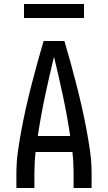

<svg xmlns="http://www.w3.org/2000/svg" viewBox="-20 -940 540 960"><path d="M62 0V-74Q62 -130 70 -186Q78 -242 88.5 -297.5Q99 -353 111.5 -408Q124 -463 138 -517.5Q152 -572 167 -626.5Q182 -681 198 -735H302Q318 -681 333 -626.5Q348 -572 362 -517.5Q376 -463 388.5 -408Q401 -353 411.5 -297.5Q422 -242 430 -186Q438 -130 438 -74V0H348V-74Q348 -100 346.5 -127Q345 -154 342 -180H158Q155 -154 153.5 -127Q152 -100 152 -74V0ZM331 -260Q316 -360 295 -459Q274 -558 250 -656Q226 -558 205 -459Q184 -360 169 -260ZM100 -850V-920H400V-850Z"/></svg>

Font: Iosevka Term Curly Medium
Style: Regular
Weight: 500
Designer: Belleve Invis
Foundry: Belleve Invis
Version: Version 32.3.0